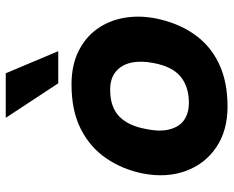

<svg xmlns="http://www.w3.org/2000/svg" viewBox="-90 -694 792 651"><g transform="rotate(-90 305.5 -368.0)"><path d="M270 8Q189 8 132.5 -30Q76 -68 52 -133Q28 -198 43 -278Q57 -348 94.5 -403Q132 -458 194 -489.5Q256 -521 345 -521Q410 -521 457.5 -497.5Q505 -474 533.5 -434Q562 -394 571 -342.5Q580 -291 569 -235Q554 -161 516 -106Q478 -51 416.5 -21.5Q355 8 270 8ZM282 -123Q337 -123 371.5 -151Q406 -179 418 -244Q426 -286 419 -318.5Q412 -351 389 -370.5Q366 -390 327 -390Q269 -390 237 -359.5Q205 -329 194 -268Q184 -219 193.5 -186Q203 -153 226.5 -138Q250 -123 282 -123ZM349 -566 232 -744H383L458 -566Z"/></g></svg>

Font: REM SemiBold
Style: Italic
Weight: 600
Italic angle: -11°
Designer: Octavio Pardo
Foundry: Ashler Design
Version: Version 1.005;gftools[0.9.28]